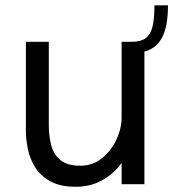

<svg xmlns="http://www.w3.org/2000/svg" viewBox="-20 -687 651 716"><path d="M470.5 -531Q504.5 -531 523 -544.5Q541.5 -558 548.8 -588Q556 -618 556 -667H606.5Q606.5 -603 591.8 -563.8Q577 -524.5 547 -506.5Q517 -488.5 470.5 -488.5ZM262.5 9.5Q205.5 9.5 169 -10.2Q132.5 -30 112.2 -61.5Q92 -93 84.2 -129.8Q76.5 -166.5 76.5 -200.5Q76.5 -219.5 76.5 -239.8Q76.5 -260 76.5 -280.5V-531H162V-291.5Q162 -273 162 -255Q162 -237 162 -221Q162 -180.5 170.8 -146Q179.5 -111.5 205 -90.2Q230.5 -69 279.5 -69Q325.5 -69 360 -96.8Q394.5 -124.5 414 -166.2Q433.5 -208 433.5 -249.5L483 -229Q483 -185 467.5 -142.8Q452 -100.5 423.2 -66Q394.5 -31.5 353.8 -11Q313 9.5 262.5 9.5ZM433.5 0V-531H518.5V0Z"/></svg>

Font: Epilogue
Style: Regular
Weight: 400
Designer: Tyler Finck
Foundry: Etcetera Type Co
Version: Version 2.112